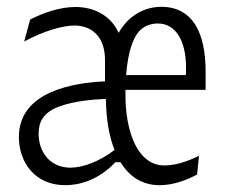

<svg xmlns="http://www.w3.org/2000/svg" viewBox="-20 -532 660 564"><path d="M449 12C490.5 12 532 -4.5 559 -19.5L564.5 -74.5C531 -57.5 495 -46 463 -46C385 -46 348.5 -142.5 348.5 -254.5V-268H584V-321.5C584 -433.5 547.5 -512 453.5 -512C408 -512 358.5 -489 328.5 -435.5C306 -486 256.5 -511.5 201.5 -511.5C156 -511.5 107 -494.5 68.5 -474.5L51 -410C108 -441 164.5 -457 199 -457C242.5 -457 288.5 -431.5 288.5 -355V-293C198 -289 35.5 -264.5 35.5 -129.5C35.5 -55.5 82.5 12 171.5 12C209 12 266.5 0 319 -55.5H334C361 -11.5 399.5 12 449 12ZM93.5 -139C93.5 -170 103.5 -201 155 -219.5C197 -235 252.5 -240 291 -241.5C292 -181.5 300.5 -131.5 316.5 -91.5C271.5 -57 223 -39.5 187 -39.5C127.5 -39.5 93.5 -85 93.5 -139ZM350.5 -311.5C356 -383 372 -421 388 -439.5C403 -456.5 424 -463 443.5 -463C493.5 -463 526.5 -417 526.5 -332C526.5 -324.5 526.5 -318 526 -311.5Z"/></svg>

Font: Monaspace Argon ExtraLight
Style: Regular
Weight: 200
Designer: Riley Cran & the Lettermatic Team
Foundry: Lettermatic
Version: Version 1.000 (Monaspace Argon)